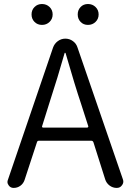

<svg xmlns="http://www.w3.org/2000/svg" viewBox="-20 -922 641 942"><path d="M448.7 -814.5Q433.6 -799.8 411.6 -799.8Q389.6 -799.8 375.5 -814.5Q361.3 -829.1 361.3 -851.1Q361.3 -873 375.5 -887.7Q389.6 -902.3 411.6 -902.3Q433.6 -902.3 448.7 -887.7Q463.9 -873 463.9 -851.1Q463.9 -829.1 448.7 -814.5ZM223.1 -814.5Q208 -799.8 186 -799.8Q164.1 -799.8 149.4 -814.5Q134.8 -829.1 134.8 -851.1Q134.8 -873 149.4 -887.7Q164.1 -902.3 186 -902.3Q208 -902.3 223.1 -887.7Q238.3 -873 238.3 -851.1Q238.3 -829.1 223.1 -814.5ZM186.5 -302.7Q185.5 -300.8 187 -298.3Q188.5 -295.9 191.4 -295.9H407.2Q410.2 -295.9 412.1 -298.3Q414.1 -300.8 413.1 -302.7L377 -415Q348.6 -499 301.8 -661.1Q300.8 -663.1 298.8 -663.1Q296.9 -663.1 296.9 -661.1Q264.6 -546.9 221.7 -415ZM552.7 0Q533.2 0 517.6 -11.7Q502 -23.4 496.1 -42L438.5 -223.6Q435.5 -231.4 428.7 -231.4H169.9Q163.1 -231.4 161.1 -223.6L100.6 -39.1Q94.7 -21.5 80.1 -10.7Q65.4 0 46.9 0Q31.2 0 22.5 -12.7Q16.6 -20.5 16.6 -29.3Q16.6 -34.2 18.6 -39.1L240.2 -688.5Q247.1 -708 263.7 -720.2Q280.3 -732.4 300.8 -732.4Q321.3 -732.4 337.9 -720.2Q354.5 -708 360.4 -688.5L583 -42Q585 -36.1 585 -31.2Q585 -21.5 578.1 -12.7Q569.3 0 552.7 0Z"/></svg>

Font: Gen Jyuu Gothic P Normal
Style: Regular
Weight: 300
Designer: [Source Han Sans]
Ryoko NISHIZUKA  (kana & ideographs); Paul D. Hunt (Latin, Greek & Cyrillic); Wenlong ZHANG  (bopomofo
Version: Version 1.002.20150607